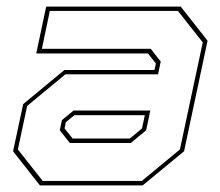

<svg xmlns="http://www.w3.org/2000/svg" viewBox="-20 -560 666 580"><path d="M100.5 0 19.5 -103 50 -245.5 174.5 -348.5H446.5L451 -368L427 -398.5H89.5L119.5 -540H526L607 -437L536 -103L411 0ZM191 -128 160.5 -166.5 167 -197 202 -226H434L421.5 -166.5L375 -128ZM109 -13.5H408.5L523.5 -108.5L592.5 -432L517.5 -527H130.5L106.5 -412.5H435.5L465.5 -374L457.5 -335.5H177.5L62 -240L34 -108.5ZM199.5 -141.5H372L409 -172L417.5 -212H204.5L179 -191L175 -172Z"/></svg>

Font: Tourney Thin
Style: Italic
Weight: 100
Italic angle: -12°
Designer: Tyler Finck
Foundry: Etcetera Type Co
Version: Version 1.015